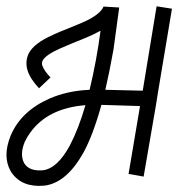

<svg xmlns="http://www.w3.org/2000/svg" viewBox="-20 -535 577 622"><path d="M256.8 -194.3Q134.8 -184.6 78.1 -105.5Q67.4 -90.8 60.5 -76.2Q43 -34.2 58.6 -5.9Q75.2 20.5 119.1 16.6Q166 10.7 206.1 -63.5Q234.4 -117.2 256.8 -194.3ZM315.4 -513.7 366.2 -510.7Q366.2 -510.7 347.7 -375Q335 -303.7 321.3 -244.1L442.4 -241.2L487.3 -514.6L537.1 -506.8L492.2 -238.3L484.4 -189.5L445.3 37.1L396.5 28.3L433.6 -191.4L308.6 -195.3Q281.2 -96.7 250 -40Q195.3 57.6 124 66.4Q51.8 73.2 17.6 24.4Q15.6 21.5 14.6 19.5Q-12.7 -28.3 14.6 -95.7Q47.9 -174.8 140.6 -215.8Q199.2 -241.2 270.5 -244.1V-245.1Q293 -338.9 305.7 -435.5Q299.8 -432.6 281.2 -422.9Q260.7 -413.1 215.8 -395.5Q188.5 -383.8 176.8 -378.9Q127.9 -357.4 118.2 -338.9Q114.3 -331.1 117.2 -322.3Q123 -305.7 143.6 -284.2L106.4 -249Q78.1 -279.3 69.3 -306.6Q60.5 -335.9 73.2 -362.3Q90.8 -395.5 151.4 -421.9Q154.3 -423.8 157.2 -424.8Q169.9 -430.7 197.3 -441.4Q241.2 -459 259.8 -467.8Q305.7 -490.2 315.4 -513.7Z"/></svg>

Font: Bratas-flat
Style: flat
Weight: 400
Designer: MUHAMMAD YONI
Version: Version 001.000